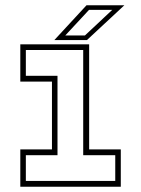

<svg xmlns="http://www.w3.org/2000/svg" viewBox="-20 -708 535 728"><path d="M57 0V-141.5H177V-398.5H57V-540H318V-141.5H438V0ZM78 -22H417V-119.5H295.5V-518.5H78V-420.5H198V-119.5H78ZM186 -556 308 -688H451.5L309.5 -556ZM227.5 -573.5H302L405.5 -670.5H317.5Z"/></svg>

Font: Tourney Thin ExtraLight
Style: Regular
Weight: 250
Version: Version 1.015